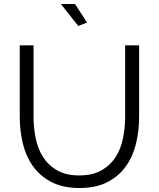

<svg xmlns="http://www.w3.org/2000/svg" viewBox="-20 -937 795 962"><path d="M377 -58Q444 -58 488.5 -83.5Q533 -109 559.5 -150.5Q586 -192 596.5 -245Q607 -298 607 -352V-710H677V-352Q677 -280 661 -215.5Q645 -151 609.5 -102Q574 -53 517 -24Q460 5 378 5Q294 5 236.5 -25.5Q179 -56 144 -106Q109 -156 94 -220Q79 -284 79 -352V-710H148V-352Q148 -296 159 -243Q170 -190 196.5 -149Q223 -108 267 -83Q311 -58 377 -58ZM285 -917H356L416 -824L372 -807Z"/></svg>

Font: PTCRaleway
Style: Regular
Weight: 400
Designer: Matt McInerney, Pablo Impallari, Rodrigo Fuenzalida
Foundry: Matt McInerney, Pablo Impallari, Rodrigo Fuenzalida
Version: Version 3.000g; ttfautohint (v1.5) -l 8 -r 28 -G 28 -x 14 -D